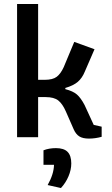

<svg xmlns="http://www.w3.org/2000/svg" viewBox="-20 -691 563 967"><path d="M351 -40 312 -129Q295 -168 273.5 -185Q252 -202 210 -202H172V0H66V-671H172V-289H205Q246 -289 266 -304.5Q286 -320 301 -353L354 -480L456 -443L407 -330Q394 -298 372 -279Q350 -260 309 -248V-242Q348 -232 367.5 -215Q387 -198 406 -162L452 -62L492 -53V-2Q460 7 428 7Q397 7 379.5 -4Q362 -15 351 -40ZM220 241Q251 186 252 139H199V66Q227 55 262 55Q302 55 320.5 74Q339 93 339 132Q339 164 325 197Q311 230 287 256Z"/></svg>

Font: Athiti SemiBold
Style: Regular
Weight: 600
Designer: CadsonDemak Team
Foundry: CadsonDemak
Version: Version 1.033